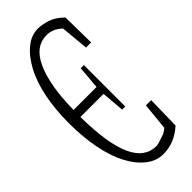

<svg xmlns="http://www.w3.org/2000/svg" viewBox="-279 -789 908 908"><g transform="rotate(-45 175.0 -335.0)"><path d="M122.6 55.2Q82.5 24.9 53.2 -30.5Q23.9 -85.9 8.5 -163.8Q-6.8 -241.7 -6.8 -334Q-6.8 -426.3 8.8 -503.7Q24.4 -581.1 54.7 -637.2Q85 -693.4 124 -724.1Q161.1 -754.9 206.1 -754.9Q231.9 -754.9 266.6 -744.1Q301.3 -733.4 335.4 -699.7Q336.4 -618.7 337.9 -530.3H303.7Q296.9 -603.5 290.5 -670.9Q290 -675.8 289.1 -671.9Q254.9 -704.1 212.9 -704.1Q175.8 -704.1 147 -683.1Q118.2 -662.1 97.7 -618.2Q76.7 -574.2 64.5 -503.9Q54.7 -446.3 53.2 -363.3H207Q211.9 -421.9 216.8 -479H237.8Q237.8 -340.3 237.8 -202.1H216.8Q212.4 -258.3 207.5 -316.9H52.7Q52.7 -314 52.7 -311.5Q55.2 -136.2 93.8 -51.3Q113.8 -7.3 143.1 13.7Q172.4 34.7 210 34.7Q210.4 34.7 210.9 34.7Q222.7 34.7 272.5 16.6Q284.2 10.3 296.9 0Q303.7 -63.5 310.5 -136.7H345.7Q344.2 -48.3 342.3 29.8Q281.2 85 207 85Q160.2 85 122.6 55.2Z"/></g></svg>

Font: Scarab Serif
Style: Condensed-Light
Weight: 300
Designer: John Roberts
Foundry: Scarab
Version: 1.0